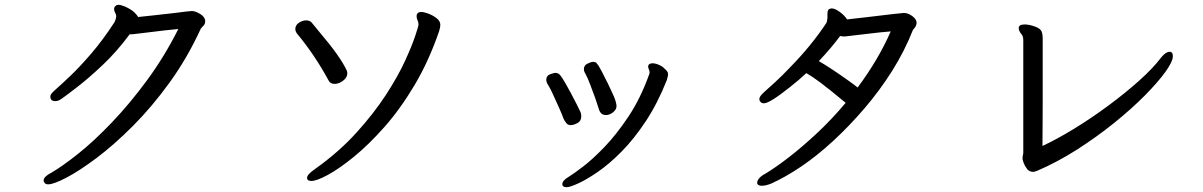

<svg xmlns="http://www.w3.org/2000/svg" viewBox="-20 -733 5020 801"><path d="M532 -590H521Q467 -517 408 -461.5Q349 -406 303 -370.5Q257 -335 237 -321Q223 -311 211 -311Q199 -311 194 -317Q190 -322 190 -329.5Q190 -337 197 -345Q204 -353 218.5 -365.5Q233 -378 273 -416Q313 -454 361.5 -510.5Q410 -567 458 -641Q464 -653 465 -665V-666Q465 -672 460.5 -679.5Q456 -687 456 -695.5Q456 -704 463 -709Q467 -713 474.5 -713Q482 -713 489 -710L501 -706Q529 -693 541 -681Q553 -669 556 -662Q571 -663 626 -669.5Q681 -676 710 -679Q771 -687 780 -687Q795 -687 815.5 -674.5Q836 -662 836 -644Q836 -631 826 -623Q820 -617 818 -614Q761 -490 687 -388Q613 -286 534 -207Q455 -128 383 -74Q311 -20 257.5 8Q204 36 181 36Q171 36 167 31L165 28Q162 25 162 20Q162 4 195 -13Q240 -39 306 -91.5Q372 -144 447 -222.5Q522 -301 594 -399Q666 -497 724 -612Q661 -606 616 -600Q571 -594 541 -591Q537 -590 532 -590Z M1279 22Q1261 22 1261 9Q1261 -5 1293 -27Q1393 -98 1466 -178.5Q1539 -259 1589.5 -336.5Q1640 -414 1669.5 -478.5Q1699 -543 1712.5 -584Q1726 -625 1726 -629Q1726 -640 1722 -648.5Q1718 -657 1718 -665Q1718 -683 1738 -683Q1749 -683 1767.5 -676Q1786 -669 1801.5 -657Q1817 -645 1817 -629Q1817 -620 1812 -603Q1769 -478 1709.5 -378Q1650 -278 1584 -203.5Q1518 -129 1456.5 -79Q1395 -29 1348 -3.5Q1301 22 1279 22ZM1429 -427Q1429 -410 1411.5 -396.5Q1394 -383 1376 -383Q1358 -383 1351 -397Q1293 -504 1219 -593Q1212 -603 1212 -612Q1212 -628 1227 -638Q1242 -648 1257.5 -648Q1273 -648 1281 -638Q1293 -623 1313 -599Q1400 -497 1427 -438Q1429 -431 1429 -427Z M2490 -436Q2518 -383 2541 -331Q2552 -304 2552 -290Q2552 -276 2537.5 -264.5Q2523 -253 2508 -253Q2485 -253 2478 -279Q2467 -316 2443 -378Q2433 -406 2422 -426Q2416 -435 2416 -445Q2416 -461 2432 -468Q2446 -475 2455 -475Q2464 -475 2468.5 -470Q2473 -465 2477 -459Q2478 -457 2490 -436ZM2688 -422Q2690 -426 2690 -431.5Q2690 -437 2687 -443.5Q2684 -450 2684 -455Q2684 -464 2692 -467Q2697 -469 2702 -469Q2714 -469 2729 -462.5Q2744 -456 2752 -447Q2758 -442 2762.5 -436.5Q2767 -431 2767 -423.5Q2767 -416 2765 -411L2762 -399Q2723 -301 2674 -227Q2625 -153 2573 -100.5Q2521 -48 2473.5 -15.5Q2426 17 2391.5 32.5Q2357 48 2344 48Q2326 48 2326 35Q2326 20 2355 3Q2373 -8 2412.5 -38Q2452 -68 2502 -120Q2552 -172 2602 -247Q2652 -322 2688 -422ZM2297 -429Q2312 -429 2321 -414Q2336 -393 2363 -342Q2390 -291 2402 -265Q2405 -257 2405 -248Q2405 -228 2389 -219.5Q2373 -211 2361 -211Q2349 -211 2343 -219Q2335 -229 2331 -238Q2325 -255 2313 -282L2288 -337Q2276 -364 2267.5 -377Q2259 -390 2259 -400Q2259 -418 2277 -424Q2292 -429 2297 -429Z M3139 28Q3139 21 3147 11Q3155 1 3174 -9Q3217 -35 3272.5 -78Q3328 -121 3389 -178Q3450 -235 3508 -304Q3437 -363 3402 -389Q3367 -415 3344 -428Q3312 -398 3276 -370Q3191 -302 3167 -302Q3157 -302 3151 -310Q3148 -313 3148 -320Q3148 -327 3155.5 -336Q3163 -345 3173.5 -354Q3184 -363 3213 -389.5Q3242 -416 3279 -455Q3366 -544 3428 -638Q3430 -642 3432 -658V-677Q3432 -688 3438 -695H3439Q3447 -698 3448 -698Q3449 -698 3449 -698Q3463 -698 3483 -683.5Q3503 -669 3514 -652Q3545 -656 3593 -661Q3741 -679 3751 -679Q3769 -679 3786.5 -665.5Q3804 -652 3804 -638Q3804 -632 3800.5 -624.5Q3797 -617 3794 -614.5Q3791 -612 3789 -609Q3754 -520 3702 -437.5Q3650 -355 3587 -281.5Q3524 -208 3457 -146Q3390 -84 3323.5 -39Q3257 6 3197 33Q3174 42 3158.5 42Q3143 42 3139 33V32ZM3499 -581Q3492 -581 3485 -583Q3449 -534 3396 -478Q3440 -453 3512 -402Q3539 -383 3558 -368Q3645 -485 3696 -602Q3656 -599 3587 -590.5Q3518 -582 3506 -581Z M4246 -73Q4246 -81 4247.5 -86Q4249 -91 4249 -98V-566Q4249 -582 4241 -591Q4230 -604 4230 -615V-616Q4230 -631 4255 -631Q4275 -631 4301 -621Q4321 -613 4325.5 -601.5Q4330 -590 4330 -575V-311Q4330 -253 4329.5 -204.5Q4329 -156 4329 -124Q4391 -153 4462 -196.5Q4533 -240 4604 -292.5Q4675 -345 4733 -397Q4791 -449 4824 -493Q4844 -517 4859 -517Q4873 -517 4873 -499Q4873 -476 4841.5 -432.5Q4810 -389 4755.5 -334Q4701 -279 4628.5 -220.5Q4556 -162 4474 -109.5Q4392 -57 4306 -20Q4294 -16 4292.5 -16Q4291 -16 4291 -16Q4274 -16 4264.5 -28.5Q4255 -41 4250.5 -53.5Q4246 -66 4246 -68Z"/></svg>

Font: Moon Stars Kai HW
Style: Bold
Weight: 700
Designer: GuiWonder
Version: Version 1.101